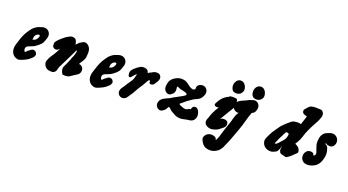

<svg xmlns="http://www.w3.org/2000/svg" viewBox="-65 -1500 4536 2505"><g transform="rotate(20 2203.0 -247.0)"><path d="M216.8 -308.6Q256.8 -312.5 276.4 -344.7Q291 -369.1 291 -380.9Q291 -388.7 286.1 -395.5Q281.2 -400.4 261.7 -393.6Q239.3 -385.7 223.6 -354.5Q222.7 -348.6 220.7 -333.5Q218.8 -318.4 216.8 -308.6ZM179.7 -123Q183.6 -123 188 -127Q192.4 -130.9 196.3 -136.2Q200.2 -141.6 210 -149.9Q219.7 -158.2 232.4 -165L238.3 -170.9Q245.1 -176.8 254.9 -181.6Q264.6 -186.5 276.4 -186.5Q277.3 -186.5 280.3 -186Q283.2 -185.5 285.2 -185.5Q296.9 -183.6 305.7 -177.2Q314.5 -170.9 316.4 -166L319.3 -160.2Q326.2 -151.4 327.1 -144.5V-138.7Q327.1 -112.3 295.4 -83Q263.7 -53.7 239.3 -41Q214.8 -28.3 200.2 -21.5H199.2Q195.3 -20.5 171.9 -10.3Q148.4 0 130.9 0Q120.1 0 101.6 -6.8Q66.4 -18.6 46.9 -49.3Q27.3 -80.1 27.3 -124Q27.3 -140.6 30.8 -156.2Q34.2 -171.9 42 -194.8Q49.8 -217.8 51.8 -224.6Q81.1 -324.2 125 -386.7Q145.5 -416 155.3 -428.7Q165 -441.4 187 -459.5Q209 -477.5 235.4 -488.3Q285.2 -508.8 313.5 -508.8Q347.7 -508.8 372.1 -485.4Q397.5 -460 397.5 -425.8Q397.5 -397.5 377 -347.7Q373 -335.9 367.2 -325.7Q361.3 -315.4 356.9 -309.1Q352.5 -302.7 342.8 -293.5Q333 -284.2 329.6 -280.8Q326.2 -277.3 314 -267.6Q301.8 -257.8 298.8 -255.9Q267.6 -230.5 223.6 -216.8Q179.7 -203.1 169.9 -185.5Q163.1 -172.9 163.1 -160.2Q163.1 -150.4 166.5 -141.6Q169.9 -132.8 173.8 -127.9Q177.7 -123 179.7 -123Z M764.6 -286.1 666 -86.9Q665 -85.9 662.1 -72.8Q659.2 -59.6 654.8 -44.9Q650.4 -30.3 638.2 -16.6Q626 -2.9 607.4 0H583Q498 0 480.5 -85.9Q479.5 -91.8 480.5 -96.7Q494.1 -148.4 522 -188Q549.8 -227.5 552.7 -234.4Q560.5 -251 571.3 -268.1Q582 -285.2 587.4 -295.9Q592.8 -306.6 592.8 -320.3Q578.1 -291 547.9 -291Q535.2 -291 524.4 -295.9Q498 -307.6 498 -339.8L499 -352.5Q499 -353.5 498.5 -355.5Q498 -357.4 498 -358.4Q498 -376 520.5 -401.4Q543 -426.8 576.2 -454.1Q609.4 -481.4 610.4 -482.4Q617.2 -486.3 635.3 -497.6Q653.3 -508.8 668 -515.1Q682.6 -521.5 699.2 -521.5Q718.8 -521.5 740.2 -508.8Q749 -503.9 757.8 -479.5Q766.6 -455.1 767.6 -438.5L786.1 -455.1L804.7 -476.6Q810.5 -480.5 814.5 -481.4Q816.4 -482.4 826.2 -489.3Q835.9 -496.1 849.1 -502.4Q862.3 -508.8 876 -508.8Q890.6 -508.8 907.2 -500Q960.9 -468.8 960.9 -393.6Q960.9 -373 957 -339.8Q953.1 -302.7 926.8 -265.1Q900.4 -227.5 897.5 -216.8Q924.8 -216.8 943.4 -196.8Q961.9 -176.8 961.9 -147.5Q961.9 -127.9 952.6 -111.3Q943.4 -94.7 933.1 -87.4Q922.9 -80.1 907.7 -70.8Q892.6 -61.5 888.7 -58.6Q882.8 -53.7 827.1 -18.6L824.2 -17.6Q821.3 -16.6 816.4 -15.6Q811.5 -14.6 805.2 -13.7Q798.8 -12.7 790.5 -11.7Q782.2 -10.7 774.4 -10.7Q759.8 -10.7 744.1 -13.7Q742.2 -13.7 741.2 -14.6Q740.2 -15.6 739.7 -16.6Q739.3 -17.6 738.3 -19.5Q737.3 -21.5 736.3 -23.4Q714.8 -55.7 714.8 -95.7Q714.8 -101.6 725.1 -124Q735.4 -146.5 750.5 -179.2Q765.6 -211.9 773.4 -232.4Q776.4 -249 788.6 -273.9Q800.8 -298.8 805.7 -320.3Q807.6 -328.1 809.6 -337.9Q811.5 -347.7 813 -353.5Q814.5 -359.4 814.5 -363.3Q814.5 -371.1 808.6 -372.1Q805.7 -372.1 798.8 -358.9Q792 -345.7 781.2 -321.3Q770.5 -296.9 764.6 -286.1Z M1280.3 -308.6Q1320.3 -312.5 1339.8 -344.7Q1354.5 -369.1 1354.5 -380.9Q1354.5 -388.7 1349.6 -395.5Q1344.7 -400.4 1325.2 -393.6Q1302.7 -385.7 1287.1 -354.5Q1286.1 -348.6 1284.2 -333.5Q1282.2 -318.4 1280.3 -308.6ZM1243.2 -123Q1247.1 -123 1251.5 -127Q1255.9 -130.9 1259.8 -136.2Q1263.7 -141.6 1273.4 -149.9Q1283.2 -158.2 1295.9 -165L1301.8 -170.9Q1308.6 -176.8 1318.4 -181.6Q1328.1 -186.5 1339.8 -186.5Q1340.8 -186.5 1343.8 -186Q1346.7 -185.5 1348.6 -185.5Q1360.4 -183.6 1369.1 -177.2Q1377.9 -170.9 1379.9 -166L1382.8 -160.2Q1389.6 -151.4 1390.6 -144.5V-138.7Q1390.6 -112.3 1358.9 -83Q1327.1 -53.7 1302.7 -41Q1278.3 -28.3 1263.7 -21.5H1262.7Q1258.8 -20.5 1235.4 -10.3Q1211.9 0 1194.3 0Q1183.6 0 1165 -6.8Q1129.9 -18.6 1110.4 -49.3Q1090.8 -80.1 1090.8 -124Q1090.8 -140.6 1094.2 -156.2Q1097.7 -171.9 1105.5 -194.8Q1113.3 -217.8 1115.2 -224.6Q1144.5 -324.2 1188.5 -386.7Q1209 -416 1218.8 -428.7Q1228.5 -441.4 1250.5 -459.5Q1272.5 -477.5 1298.8 -488.3Q1348.6 -508.8 1377 -508.8Q1411.1 -508.8 1435.5 -485.4Q1460.9 -460 1460.9 -425.8Q1460.9 -397.5 1440.4 -347.7Q1436.5 -335.9 1430.7 -325.7Q1424.8 -315.4 1420.4 -309.1Q1416 -302.7 1406.2 -293.5Q1396.5 -284.2 1393.1 -280.8Q1389.6 -277.3 1377.4 -267.6Q1365.2 -257.8 1362.3 -255.9Q1331.1 -230.5 1287.1 -216.8Q1243.2 -203.1 1233.4 -185.5Q1226.6 -172.9 1226.6 -160.2Q1226.6 -150.4 1230 -141.6Q1233.4 -132.8 1237.3 -127.9Q1241.2 -123 1243.2 -123Z M1576.2 5.9Q1549.8 5.9 1530.3 -13.2Q1510.7 -32.2 1510.7 -62.5Q1510.7 -80.1 1518.6 -96.2Q1526.4 -112.3 1538.6 -127.4Q1550.8 -142.6 1553.7 -148.4Q1568.4 -177.7 1599.1 -218.8Q1629.9 -259.8 1638.7 -290Q1653.3 -341.8 1653.3 -344.7Q1653.3 -348.6 1651.4 -349.6Q1646.5 -349.6 1620.6 -320.8Q1594.7 -292 1592.8 -286.1Q1578.1 -281.2 1572.3 -281.2Q1563.5 -281.2 1557.6 -297.9Q1551.8 -314.5 1551.8 -329.1Q1551.8 -355.5 1567.9 -376.5Q1584 -397.5 1603.5 -412.1Q1623 -426.8 1625 -430.7L1669.9 -459Q1691.4 -464.8 1710 -464.8Q1766.6 -464.8 1781.2 -411.1Q1798.8 -428.7 1824.2 -435.5Q1826.2 -436.5 1833.5 -441.9Q1840.8 -447.3 1852.5 -452.1Q1864.3 -457 1879.9 -458Q1881.8 -458 1886.7 -458.5Q1891.6 -459 1894.5 -459Q1932.6 -459 1947.3 -430.7Q1955.1 -416 1955.1 -399.4Q1955.1 -388.7 1951.2 -377Q1947.3 -365.2 1943.8 -359.4Q1940.4 -353.5 1932.1 -341.3Q1923.8 -329.1 1922.9 -328.1L1920.9 -324.2Q1918.9 -320.3 1917 -317.4Q1915 -314.5 1911.6 -309.6Q1908.2 -304.7 1904.8 -301.3Q1901.4 -297.9 1896.5 -294.9Q1891.6 -292 1885.7 -290Q1879.9 -288.1 1873 -288.1H1867.2Q1853.5 -289.1 1850.1 -292.5Q1846.7 -295.9 1846.2 -305.7Q1845.7 -315.4 1842.8 -323.2Q1838.9 -333 1833 -333Q1826.2 -333 1814.9 -314.5Q1803.7 -295.9 1785.6 -263.2Q1767.6 -230.5 1752 -210Q1734.4 -185.5 1708.5 -136.7Q1682.6 -87.9 1658.2 -56.6Q1656.2 -53.7 1647.9 -40.5Q1639.6 -27.3 1632.3 -19Q1625 -10.7 1609.9 -2.4Q1594.7 5.9 1576.2 5.9Z M2208 -379.9Q2201.2 -379.9 2201.2 -369.1Q2201.2 -365.2 2203.1 -352.5Q2205.1 -339.8 2205.1 -330.1Q2205.1 -313.5 2197.3 -294.9Q2189.5 -276.4 2173.8 -268.6Q2155.3 -246.1 2127.9 -246.1Q2115.2 -246.1 2102.5 -252.9Q2060.5 -276.4 2060.5 -330.1Q2060.5 -344.7 2067.4 -378.9Q2078.1 -430.7 2132.8 -464.8Q2178.7 -493.2 2224.6 -493.2Q2239.3 -493.2 2255.9 -490.2Q2289.1 -484.4 2322.3 -458.5Q2355.5 -432.6 2361.3 -429.7Q2394.5 -413.1 2406.2 -413.1Q2421.9 -413.1 2436.5 -427.7Q2437.5 -428.7 2437.5 -431.6Q2437.5 -432.6 2437 -437Q2436.5 -441.4 2436.5 -444.3Q2436.5 -477.5 2464.8 -494.1Q2484.4 -506.8 2509.8 -506.8Q2543.9 -506.8 2565.4 -481.4Q2584 -460 2584 -432.6Q2584 -401.4 2562.5 -366.2Q2549.8 -343.8 2531.2 -330.6Q2512.7 -317.4 2490.2 -308.6Q2467.8 -299.8 2459 -293.9Q2445.3 -284.2 2421.9 -268.6Q2398.4 -252.9 2382.8 -241.2Q2367.2 -229.5 2350.6 -213.9Q2338.9 -203.1 2327.6 -194.8Q2316.4 -186.5 2313 -184.1Q2309.6 -181.6 2309.6 -178.7Q2309.6 -176.8 2310.1 -174.8Q2310.5 -172.9 2312 -170.9Q2313.5 -168.9 2315.4 -167.5Q2317.4 -166 2320.3 -164.6Q2323.2 -163.1 2325.7 -161.6Q2328.1 -160.2 2333 -158.7Q2337.9 -157.2 2341.8 -155.3Q2345.7 -153.3 2352.1 -150.9Q2358.4 -148.4 2364.3 -146.5Q2382.8 -138.7 2399.4 -138.7Q2416 -138.7 2433.6 -148.9Q2451.2 -159.2 2457 -159.2Q2460 -159.2 2465.8 -157.2Q2468.8 -157.2 2471.2 -169.4Q2473.6 -181.6 2483.4 -194.8Q2493.2 -208 2512.7 -209H2516.6Q2552.7 -209 2572.3 -158.2Q2582 -131.8 2582 -109.4Q2582 -78.1 2563.5 -52.7Q2553.7 -40 2540.5 -32.2Q2527.3 -24.4 2517.6 -22.5Q2507.8 -20.5 2493.2 -19Q2478.5 -17.6 2473.6 -16.6Q2403.3 0 2380.9 0Q2372.1 0 2346.7 -3.9Q2333 -5.9 2320.8 -10.3Q2308.6 -14.6 2301.3 -18.6Q2293.9 -22.5 2281.7 -29.8Q2269.5 -37.1 2263.7 -40Q2244.1 -49.8 2229.5 -63Q2214.8 -76.2 2207.5 -83Q2200.2 -89.8 2193.4 -89.8H2190.4Q2184.6 -88.9 2181.2 -79.1Q2177.7 -69.3 2167.5 -53.7Q2157.2 -38.1 2136.7 -25.4Q2115.2 -9.8 2098.6 -9.8Q2088.9 -9.8 2080.1 -13.7Q2058.6 -21.5 2045.4 -39.6Q2032.2 -57.6 2032.2 -80.1Q2032.2 -88.9 2033.2 -93.8Q2040 -127.9 2062 -148.4Q2084 -168.9 2120.1 -183.6Q2156.2 -198.2 2165 -204.1Q2192.4 -223.6 2258.3 -257.3Q2324.2 -291 2348.6 -310.5Q2351.6 -316.4 2351.6 -321.3Q2351.6 -333 2335.4 -340.3Q2319.3 -347.7 2290 -353.5Q2260.7 -359.4 2251 -362.3Q2238.3 -367.2 2227.5 -371.6Q2216.8 -376 2213.4 -377.9Q2210 -379.9 2208 -379.9Z M3228.5 -573.2Q3190.4 -573.2 3171.9 -596.7Q3153.3 -620.1 3153.3 -659.2Q3153.3 -696.3 3175.3 -723.6Q3197.3 -751 3232.4 -751Q3275.4 -751 3299.8 -705.1Q3313.5 -677.7 3313.5 -653.3Q3313.5 -626 3297.9 -606.4Q3271.5 -573.2 3228.5 -573.2ZM3058.6 -328.1Q3038.1 -328.1 3018.6 -340.3Q2999 -352.5 2992.2 -370.1Q2982.4 -353.5 2949.2 -300.8Q2916 -248 2895.5 -210.9Q2889.6 -200.2 2880.9 -187.5Q2872.1 -174.8 2870.1 -168.9Q2887.7 -188.5 2919.9 -188.5H2927.7Q2973.6 -184.6 2980.5 -151.4Q2982.4 -146.5 2982.4 -136.7Q2982.4 -121.1 2974.6 -106.9Q2966.8 -92.8 2958 -85Q2949.2 -77.1 2935.5 -66.9Q2921.9 -56.6 2918 -53.7Q2891.6 -29.3 2850.6 -17.6Q2822.3 -8.8 2801.8 -8.8Q2788.1 -8.8 2770.5 -13.7Q2726.6 -27.3 2713.9 -56.6Q2708 -71.3 2708 -83Q2708 -93.8 2710.9 -103.5Q2713.9 -113.3 2718.3 -123Q2722.7 -132.8 2723.6 -135.7Q2746.1 -216.8 2803.7 -305.7L2766.6 -303.7Q2743.2 -315.4 2742.2 -320.3Q2742.2 -322.3 2744.1 -339.8L2766.6 -380.9Q2802.7 -444.3 2873 -480.5Q2875 -481.4 2880.9 -481.4Q2885.7 -482.4 2885.7 -483.4Q2884.8 -484.4 2884.8 -487.3Q2884.8 -499 2932.6 -499Q2959 -499 2974.6 -497.1Q2983.4 -495.1 2988.3 -490.7Q2993.2 -486.3 2994.6 -482.9Q2996.1 -479.5 2998 -469.2Q3000 -459 3001 -454.1Q3024.4 -480.5 3075.7 -501.5Q3127 -522.5 3147.5 -536.1Q3155.3 -540 3160.2 -540Q3162.1 -540 3182.6 -547.4Q3203.1 -554.7 3217.8 -554.7Q3240.2 -554.7 3259.8 -539.1Q3288.1 -517.6 3288.1 -477.5Q3288.1 -454.1 3278.3 -429.7Q3274.4 -419.9 3269 -412.6Q3263.7 -405.3 3257.8 -400.9Q3252 -396.5 3246.6 -394Q3241.2 -391.6 3238.3 -390.6L3234.4 -388.7Q3213.9 -339.8 3193.8 -264.6Q3173.8 -189.5 3152.3 -130.9Q3140.6 -102.5 3113.8 -25.4Q3086.9 51.8 3061.5 104.5Q3057.6 112.3 3049.3 132.3Q3041 152.3 3035.2 164.6Q3029.3 176.8 3016.1 193.4Q3002.9 210 2985.4 222.7Q2938.5 256.8 2885.7 256.8Q2860.4 256.8 2836.9 250Q2796.9 240.2 2769.5 199.2Q2744.1 160.2 2744.1 137.7Q2744.1 124 2752.9 106.4Q2782.2 57.6 2839.8 57.6Q2864.3 57.6 2884.8 67.4Q2909.2 80.1 2909.2 100.6V102.5L2918.9 98.6Q2932.6 71.3 2939.5 52.2Q2946.3 33.2 2950.7 15.1Q2955.1 -2.9 2972.7 -58.1Q2990.2 -113.3 3018.6 -192.4Q3041 -293.9 3072.3 -329.1Q3067.4 -328.1 3058.6 -328.1ZM2926.8 -562.5Q2902.3 -569.3 2890.6 -596.7Q2879.9 -620.1 2879.9 -643.6Q2879.9 -668 2891.6 -689.5Q2914.1 -736.3 2959 -736.3Q3002 -736.3 3027.3 -689.5Q3041 -664.1 3041 -638.7Q3041 -614.3 3024.4 -591.8Q3001 -558.6 2956.1 -558.6Q2939.5 -558.6 2926.8 -562.5Z M3925.8 -590.8Q3856.4 -600.6 3856.4 -642.6Q3856.4 -655.3 3862.8 -665.5Q3869.1 -675.8 3881.8 -689Q3894.5 -702.1 3896.5 -704.1Q3910.2 -722.7 3932.6 -731Q3955.1 -739.3 4000 -739.3Q4029.3 -739.3 4070.3 -736.3Q4078.1 -736.3 4084 -730.5Q4112.3 -709 4112.3 -675.8Q4112.3 -660.2 4106.9 -643.1Q4101.6 -626 4093.3 -607.4Q4085 -588.9 4082 -581.1Q4080.1 -575.2 4057.1 -535.6Q4034.2 -496.1 4005.4 -434.6Q3976.6 -373 3959 -310.5Q3951.2 -281.2 3927.7 -242.7Q3904.3 -204.1 3904.3 -203.1L3909.2 -201.2Q3913.1 -199.2 3919.4 -196.3Q3925.8 -193.4 3933.6 -189Q3941.4 -184.6 3949.2 -177.7Q3957 -170.9 3963.4 -162.1Q3969.7 -153.3 3974.1 -141.6Q3978.5 -129.9 3979.5 -117.2Q3979.5 -107.4 3972.7 -99.6Q3909.2 -34.2 3874 -11.7Q3864.3 -4.9 3853.5 0Q3846.7 3.9 3835.9 0L3777.3 -15.6Q3761.7 -23.4 3759.8 -28.3Q3747.1 -56.6 3747.1 -65.4Q3747.1 -69.3 3748 -76.7Q3749 -84 3750.5 -98.6Q3752 -113.3 3752.9 -129.9L3749 -108.4Q3744.1 -86.9 3732.9 -60.1Q3721.7 -33.2 3703.1 -22.5Q3661.1 0 3632.8 0Q3589.8 0 3559.6 -21Q3529.3 -42 3517.6 -77.1Q3512.7 -94.7 3512.7 -106.4Q3512.7 -121.1 3517.6 -135.3Q3522.5 -149.4 3530.8 -166Q3539.1 -182.6 3542 -189.5Q3553.7 -216.8 3567.4 -239.3Q3581.1 -261.7 3600.1 -287.6Q3619.1 -313.5 3629.9 -330.1Q3645.5 -356.4 3703.1 -409.7Q3760.7 -462.9 3782.2 -468.8Q3813.5 -476.6 3841.8 -476.6Q3868.2 -476.6 3886.7 -469.7L3905.3 -527.3Q3913.1 -550.8 3925.8 -590.8ZM3652.3 -122.1Q3652.3 -116.2 3661.1 -116.2Q3666 -116.2 3670.9 -119.1Q3675.8 -122.1 3683.6 -129.4Q3691.4 -136.7 3697.3 -143.1Q3703.1 -149.4 3714.8 -162.1Q3726.6 -174.8 3733.4 -182.6Q3756.8 -208 3766.6 -227.1Q3776.4 -246.1 3780.3 -277.3Q3781.2 -285.2 3781.7 -289.1Q3782.2 -293 3782.2 -293.5Q3782.2 -293.9 3781.2 -293.9Q3768.6 -306.6 3752 -306.6Q3745.1 -306.6 3740.2 -303.7Q3727.5 -284.2 3710 -246.6Q3692.4 -209 3680.7 -189.5Q3674.8 -171.9 3667.5 -156.2Q3660.2 -140.6 3656.2 -132.8Q3652.3 -125 3652.3 -122.1Z M4275.4 -332Q4298.8 -332 4313.5 -296.9Q4331.1 -254.9 4331.1 -211.9Q4331.1 -169.9 4314.5 -122.1Q4289.1 -51.8 4238.3 -26.4Q4189.5 0 4144.5 0Q4104.5 0 4077.1 -23.4Q4048.8 -50.8 4048.8 -90.8Q4048.8 -126 4070.3 -152.3Q4091.8 -178.7 4126 -178.7Q4138.7 -178.7 4145.5 -176.8Q4158.2 -173.8 4164.1 -169.9Q4169.9 -166 4170.9 -162.6Q4171.9 -159.2 4172.9 -152.3Q4173.8 -136.7 4192.4 -146.5Q4205.1 -158.2 4205.1 -175.8Q4205.1 -189.5 4185.5 -237.8Q4166 -286.1 4166 -322.3Q4166 -336.9 4167 -343.8Q4168 -347.7 4168.9 -363.8Q4169.9 -379.9 4172.9 -391.6Q4175.8 -403.3 4182.6 -417Q4202.1 -456.1 4238.3 -472.7Q4290 -496.1 4318.4 -496.1Q4350.6 -496.1 4376 -474.6Q4406.2 -446.3 4406.2 -406.2Q4406.2 -375 4384.8 -348.6Q4368.2 -328.1 4336.9 -328.1Q4297.9 -328.1 4279.3 -348.6Q4272.5 -341.8 4275.4 -332Z"/></g></svg>

Font: Essays1743
Style: BoldItalic
Weight: 700
Italic angle: -10°
Designer: Based on the typeface in a 1743 English translation of the essays of Montaigne.  PostScript/TrueType font designed by Jo
Version: Version 002.100